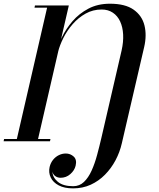

<svg xmlns="http://www.w3.org/2000/svg" viewBox="-78 -780 880 1060"><path d="M325.5 260Q277.5 260 246.2 243.5Q215 227 202 199.8Q189 172.5 196 141.5Q201.5 119 215 102.2Q228.5 85.5 247 76.5Q265.5 67.5 285 67.5Q310.5 67.5 329 84.5Q347.5 101.5 339.5 135Q333.5 160.5 310.5 181Q287.5 201.5 256 201.5Q238 201 225.8 191.2Q213.5 181.5 211.5 167Q212 199 241 223.5Q270 248 326 248Q361 248 385.5 224.5Q410 201 427.8 161.8Q445.5 122.5 458.2 75Q471 27.5 482 -20L593.5 -502Q604 -549 601.8 -590Q599.5 -631 585.2 -661.8Q571 -692.5 545 -710Q519 -727.5 483 -727.5Q435 -727.5 394.8 -705Q354.5 -682.5 323.5 -647Q292.5 -611.5 272 -570.8Q251.5 -530 242.5 -493H234Q242.5 -529.5 264.2 -575Q286 -620.5 322.2 -662.8Q358.5 -705 410 -732.2Q461.5 -759.5 529 -759.5Q613 -759.5 659.5 -726.8Q706 -694 719.5 -639.8Q733 -585.5 718 -520.5L594.5 11.5Q583.5 60 559.8 104.8Q536 149.5 501.5 184.5Q467 219.5 422.8 239.8Q378.5 260 325.5 260ZM-58 0 -55.5 -12.5H15L182 -737.5H112.5L115 -750H302L132 -12.5H200.5L198 0Z"/></svg>

Font: Bodoni Moda 18pt SemiBold
Style: Italic
Weight: 600
Italic angle: -13°
Designer: Owen Earl
Foundry: indestructible type
Version: Version 2.005